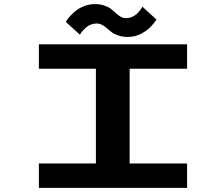

<svg xmlns="http://www.w3.org/2000/svg" viewBox="-20 -916 1090 936"><path d="M603 -736Q577.5 -736 557.2 -742.8Q537 -749.5 524.2 -759.2Q511.5 -769 500.8 -778.5Q490 -788 477.5 -794.8Q465 -801.5 451 -801.5Q436.5 -801.5 422.8 -796Q409 -790.5 399.8 -782.2Q390.5 -774 383.2 -766Q376 -758 373 -752.5L369.5 -747L301 -809Q303 -813.5 308.8 -821.8Q314.5 -830 327.5 -843.5Q340.5 -857 356 -868.2Q371.5 -879.5 394.8 -887.8Q418 -896 443 -896Q468.5 -896 488.8 -889Q509 -882 521.8 -872Q534.5 -862 545.2 -851.8Q556 -841.5 568.5 -834.5Q581 -827.5 595 -827.5Q609.5 -827.5 623 -833.2Q636.5 -839 645.5 -847.2Q654.5 -855.5 661.2 -863.8Q668 -872 671 -878L674 -883.5L743 -820.5L737.5 -813Q732 -805.5 726.8 -799.2Q721.5 -793 712.2 -783.2Q703 -773.5 692 -766Q681 -758.5 667.8 -751.2Q654.5 -744 637.8 -740Q621 -736 603 -736ZM892 -581H612V-119H892V0H169.5V-119H447.5V-581H169.5V-700H892Z"/></svg>

Font: League Mono Extended SemiBold
Style: Regular
Weight: 600
Width: 9
Designer: Tyler Finck
Foundry: The League of Moveable Type / Tyler Finck
Version: Version 2.210